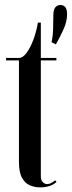

<svg xmlns="http://www.w3.org/2000/svg" viewBox="-20 -762 296 790"><path d="M192 -588.5Q197.5 -611.5 198.5 -642.5Q199.5 -673.5 199.5 -697.5Q199.5 -722.5 207.8 -732Q216 -741.5 228.5 -741.5Q241 -741.5 248.5 -732.8Q256 -724 256 -703Q256 -673.5 241.2 -641Q226.5 -608.5 210 -579.5ZM144.5 9Q123.5 9 103.5 0.8Q83.5 -7.5 70.8 -30Q58 -52.5 58 -96V-513.5H5V-523.5H58Q73.5 -523.5 89 -544Q104.5 -564.5 117 -597.8Q129.5 -631 136 -669H148V-523.5H212V-513.5H148V-37.5Q148 -19.5 156.5 -12Q165 -4.5 173.5 -4.5Q183 -4.5 193 -10.5Q203 -16.5 207 -20L212.5 -13.5Q189 9 144.5 9Z"/></svg>

Font: Imbue 100pt Medium
Style: Regular
Weight: 500
Designer: Tyler Finck
Foundry: Etcetera Type Company
Version: Version 1.102; ttfautohint (v1.8.3)